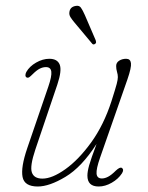

<svg xmlns="http://www.w3.org/2000/svg" viewBox="-20 -654 524 681"><path d="M412 -58.5Q421 -52.5 412.5 -39Q399.5 -19 376.2 -5.8Q353 7.5 330 7.5Q290 7.5 290 -31Q290 -45.5 296.2 -67.8Q302.5 -90 322.5 -143.5Q269.5 -61 212.2 -26.8Q155 7.5 114 7.5Q66.5 7.5 60 -26.5Q53.5 -60.5 76.5 -128L151.5 -347Q164 -383.5 162 -399.8Q160 -416 143 -416Q132 -416 121 -410.5Q110 -405 96 -391Q88.5 -383.5 83.8 -380.2Q79 -377 74 -379.5Q70 -382 70.2 -387.8Q70.5 -393.5 73.5 -399Q84.5 -418.5 108 -432Q131.5 -445.5 155 -445.5Q183.5 -445.5 191.8 -424.8Q200 -404 183.5 -354.5L105.5 -124Q85.5 -64.5 93 -42.5Q100.5 -20.5 130.5 -20.5Q165 -20.5 212 -54Q259 -87.5 303.5 -149Q348 -210.5 375.5 -295.5Q390 -341 394 -356.5Q398 -372 398 -380.5Q398 -389.5 395 -399.2Q392 -409 392 -420Q392 -432 402.8 -438.8Q413.5 -445.5 427.5 -445.5Q442.5 -445.5 444.5 -430Q446.5 -414.5 432 -372.5L335 -95Q321 -55 322.5 -38Q324 -21 341.5 -21Q351.5 -21 363.2 -27Q375 -33 391 -49Q405.5 -62.5 412 -58.5ZM281 -600.5 319.5 -511Q320.5 -508 320.8 -504.5Q321 -501 317.5 -498.5Q311 -494 307 -499L243 -575.5Q235.5 -584.5 230.2 -592.8Q225 -601 226 -609.5Q227.5 -629.5 248.5 -633Q261 -635.5 267.2 -626.5Q273.5 -617.5 281 -600.5Z"/></svg>

Font: Fraunces 72pt SuperSoft Thin
Style: Italic
Weight: 100
Italic angle: -16°
Version: Version 1.000;[b76b70a41]